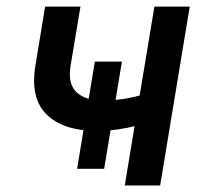

<svg xmlns="http://www.w3.org/2000/svg" viewBox="-20 -566 626 586"><path d="M276.4 -166.5Q172.9 -166.5 122.1 -216.8Q71.3 -267.1 88.4 -367.7L117.7 -545.9H225.6L195.8 -367.7Q186 -311 212.9 -285.2Q239.7 -259.3 292 -259.3Q339.8 -259.3 381.8 -268.6Q423.8 -277.8 469.2 -292.5L453.6 -199.7Q427.2 -190.4 398.7 -182.9Q370.1 -175.3 339.4 -170.9Q308.6 -166.5 276.4 -166.5ZM360.8 0 451.2 -545.9H559.1L468.8 0ZM215.3 -50.8 269.5 -377.9H352.1L297.9 -50.8Z"/></svg>

Font: Inter Medium
Style: Italic
Weight: 500
Italic angle: -9.3988°
Designer: Rasmus Andersson
Foundry: rsms
Version: Version 4.001;git-66647c0bb